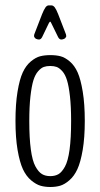

<svg xmlns="http://www.w3.org/2000/svg" viewBox="-20 -708 383 733"><path d="M128.9 -557.1Q123.5 -557.1 117.7 -559.8Q111.8 -562.5 111.8 -566.4Q109.9 -566.9 109.9 -570.8Q109.9 -572.8 110.8 -576.7L140.6 -653.8Q147.9 -671.9 153.6 -679.7Q159.2 -687.5 166.5 -687.5H175.8Q183.1 -687.5 189 -679.9Q194.8 -672.4 202.1 -653.8L231.9 -576.7Q232.9 -572.8 232.9 -570.3Q232.9 -566.4 231 -566.4Q231 -562.5 225.1 -559.8Q219.2 -557.1 213.9 -557.1Q207 -557.1 202.1 -565.9L175.8 -619.6Q173.3 -625.5 171.4 -625.5Q169.9 -625.5 166.5 -619.6L140.6 -565.9Q135.7 -557.1 128.9 -557.1ZM251.5 -246.1Q251.5 -300.8 247.1 -340.1Q242.7 -379.4 235.8 -401.6Q229 -423.8 217.8 -436.3Q206.5 -448.7 196.3 -452.4Q186 -456.1 171.9 -456.1Q157.7 -456.1 147.2 -452.4Q136.7 -448.7 125.5 -436Q114.3 -423.3 107.4 -401.1Q100.6 -378.9 96.2 -339.8Q91.8 -300.8 91.8 -246.1Q91.8 -180.7 97.7 -137.5Q103.5 -94.2 115.2 -72.8Q127 -51.3 140.1 -43.5Q153.3 -35.6 171.9 -35.6Q190.4 -35.6 203.4 -43.2Q216.3 -50.8 228 -72Q239.7 -93.3 245.6 -136.7Q251.5 -180.2 251.5 -246.1ZM172.4 5.9Q151.4 5.9 134.5 1Q117.7 -3.9 98.9 -19.5Q80.1 -35.2 67.6 -61.8Q55.2 -88.4 47.1 -135.5Q39.1 -182.6 39.1 -246.1Q39.1 -310.5 46.9 -357.9Q54.7 -405.3 66.9 -431.6Q79.1 -458 97.7 -473.4Q116.2 -488.8 133.3 -493.2Q150.4 -497.6 172.4 -497.6Q194.3 -497.6 211.2 -493.2Q228 -488.8 246.3 -473.4Q264.6 -458 276.4 -431.6Q288.1 -405.3 295.9 -357.9Q303.7 -310.5 303.7 -246.1Q303.7 -182.6 295.7 -135.5Q287.6 -88.4 275.4 -62Q263.2 -35.6 244.9 -19.8Q226.6 -3.9 209.7 1Q192.9 5.9 172.4 5.9Z"/></svg>

Font: BenchNine Light
Style: Regular
Weight: 300
Version: Version 1 ; ttfautohint (v0.92.18-e454-dirty) -l 8 -r 50 -G 